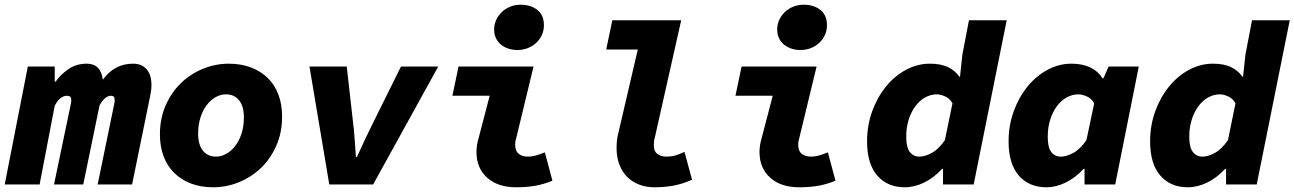

<svg xmlns="http://www.w3.org/2000/svg" viewBox="-48 -782 5488 814"><path d="M-28 0 70 -500H184V-436H188Q208 -465 241.5 -488.5Q275 -512 320 -512Q379 -512 388 -444Q437 -512 516 -512Q552 -512 573 -489Q594 -466 594 -422Q594 -408 592.5 -397Q591 -386 588 -372L512 0H366L436 -340Q438 -348 438 -351.5Q438 -355 438 -358Q438 -369 434 -372.5Q430 -376 422 -376Q397 -376 374 -335L305 0H181L252 -340Q254 -348 254 -351.5Q254 -355 254 -358Q254 -369 249 -372.5Q244 -376 236 -376Q222 -376 209.5 -366.5Q197 -357 184 -334L120 0Z M856 12Q803 12 761.5 -4Q720 -20 690.5 -49Q661 -78 645.5 -119.5Q630 -161 630 -212Q630 -280 654.5 -335.5Q679 -391 719.5 -430Q760 -469 813 -490.5Q866 -512 922 -512Q974 -512 1016 -496Q1058 -480 1087.5 -451Q1117 -422 1132.5 -380.5Q1148 -339 1148 -288Q1148 -220 1123.5 -164.5Q1099 -109 1058.5 -70Q1018 -31 965 -9.5Q912 12 856 12ZM868 -118Q890 -118 911.5 -130Q933 -142 949.5 -163.5Q966 -185 976 -215.5Q986 -246 986 -284Q986 -332 965.5 -357Q945 -382 910 -382Q887 -382 866 -370Q845 -358 828.5 -336.5Q812 -315 802 -284Q792 -253 792 -216Q792 -168 812.5 -143Q833 -118 868 -118Z M1348 0 1264 -500H1422L1448 -270Q1453 -232 1455.5 -194Q1458 -156 1461 -116H1465Q1482 -154 1500.5 -193Q1519 -232 1538 -270L1652 -500H1810L1534 0Z M2140 12Q2063 12 2017.5 -28.5Q1972 -69 1972 -138Q1972 -153 1974.5 -168Q1977 -183 1982 -200L2028 -376H1870L1896 -500H2214L2140 -194Q2138 -188 2137 -182Q2136 -176 2136 -170Q2136 -142 2151 -130Q2166 -118 2190 -118Q2207 -118 2223 -122.5Q2239 -127 2262 -136L2294 -16Q2261 -2 2224.5 5Q2188 12 2140 12ZM2145 -570Q2126 -570 2108.5 -575.5Q2091 -581 2077.5 -591.5Q2064 -602 2055.5 -618.5Q2047 -635 2047 -657Q2047 -678 2055.5 -697Q2064 -716 2079 -730.5Q2094 -745 2114.5 -753.5Q2135 -762 2159 -762Q2202 -762 2230 -740Q2258 -718 2258 -675Q2258 -652 2249 -633Q2240 -614 2225 -600Q2210 -586 2189.5 -578Q2169 -570 2145 -570Z M2726 12Q2691 12 2661.5 0.5Q2632 -11 2611 -32Q2590 -53 2578 -84Q2566 -115 2566 -154Q2566 -169 2567.5 -185.5Q2569 -202 2574 -220L2656 -572H2522L2548 -696H2840L2728 -198Q2726 -192 2725 -184Q2724 -176 2724 -164Q2724 -140 2739.5 -129Q2755 -118 2776 -118Q2798 -118 2814 -122.5Q2830 -127 2854 -138L2886 -20Q2845 -2 2807.5 5Q2770 12 2726 12Z M3340 12Q3263 12 3217.5 -28.5Q3172 -69 3172 -138Q3172 -153 3174.5 -168Q3177 -183 3182 -200L3228 -376H3070L3096 -500H3414L3340 -194Q3338 -188 3337 -182Q3336 -176 3336 -170Q3336 -142 3351 -130Q3366 -118 3390 -118Q3407 -118 3423 -122.5Q3439 -127 3462 -136L3494 -16Q3461 -2 3424.5 5Q3388 12 3340 12ZM3345 -570Q3326 -570 3308.5 -575.5Q3291 -581 3277.5 -591.5Q3264 -602 3255.5 -618.5Q3247 -635 3247 -657Q3247 -678 3255.5 -697Q3264 -716 3279 -730.5Q3294 -745 3314.5 -753.5Q3335 -762 3359 -762Q3402 -762 3430 -740Q3458 -718 3458 -675Q3458 -652 3449 -633Q3440 -614 3425 -600Q3410 -586 3389.5 -578Q3369 -570 3345 -570Z M3788 12Q3714 12 3671 -38Q3628 -88 3628 -182Q3628 -251 3650 -311Q3672 -371 3709 -416Q3746 -461 3794 -486.5Q3842 -512 3894 -512Q3942 -512 3972 -497Q4002 -482 4020 -456H4022L4032 -550L4060 -696H4220L4080 0H3950V-66H3946Q3911 -28 3870 -8Q3829 12 3788 12ZM3850 -118Q3874 -118 3903 -134Q3932 -150 3958 -188L3990 -344Q3979 -364 3959.5 -373Q3940 -382 3924 -382Q3898 -382 3874.5 -369Q3851 -356 3833 -332Q3815 -308 3804.5 -275Q3794 -242 3794 -202Q3794 -158 3809 -138Q3824 -118 3850 -118Z M4389 12Q4314 12 4271 -38Q4228 -88 4228 -182Q4228 -251 4250 -311Q4272 -371 4309 -416Q4346 -461 4394 -486.5Q4442 -512 4494 -512Q4542 -512 4575.5 -495.5Q4609 -479 4626 -450H4630L4652 -500H4780L4680 0H4550V-66H4546Q4511 -28 4470 -8Q4429 12 4389 12ZM4450 -118Q4474 -118 4503 -134Q4532 -150 4558 -188L4591 -344Q4580 -364 4560 -373Q4540 -382 4524 -382Q4498 -382 4474.5 -369Q4451 -356 4433 -332Q4415 -308 4404.5 -275Q4394 -242 4394 -202Q4394 -157 4409 -137.5Q4424 -118 4450 -118Z M4988 12Q4914 12 4871 -38Q4828 -88 4828 -182Q4828 -251 4850 -311Q4872 -371 4909 -416Q4946 -461 4994 -486.5Q5042 -512 5094 -512Q5142 -512 5172 -497Q5202 -482 5220 -456H5222L5232 -550L5260 -696H5420L5280 0H5150V-66H5146Q5111 -28 5070 -8Q5029 12 4988 12ZM5050 -118Q5074 -118 5103 -134Q5132 -150 5158 -188L5190 -344Q5179 -364 5159.5 -373Q5140 -382 5124 -382Q5098 -382 5074.5 -369Q5051 -356 5033 -332Q5015 -308 5004.5 -275Q4994 -242 4994 -202Q4994 -158 5009 -138Q5024 -118 5050 -118Z"/></svg>

Font: Source Code Pro Black
Style: Italic
Weight: 900
Italic angle: -11°
Monospace: yes
Designer: Paul D. Hunt, Teo Tuominen
Foundry: Adobe Systems Incorporated
Version: Version 1.050;PS 1.000;hotconv 16.6.51;makeotf.lib2.5.65220